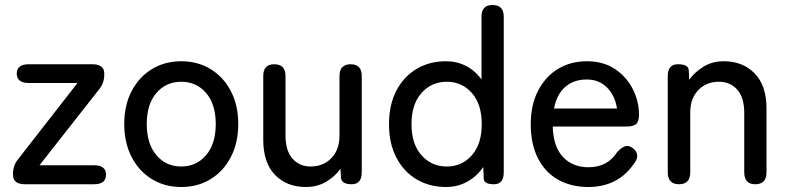

<svg xmlns="http://www.w3.org/2000/svg" viewBox="-20 -737 3154 768"><path d="M80 0Q32 0 32 -38V-42Q32 -76 53 -101L290 -405H95Q47 -405 47 -443Q47 -480 95 -480H349Q397 -480 397 -443V-438Q397 -404 376 -379L138 -76H356Q404 -76 404 -38Q404 0 356 0Z M705 11Q639 11 587.5 -20.5Q536 -52 506.5 -109Q477 -166 477 -241Q477 -316 506.5 -372.5Q536 -429 587.5 -460.5Q639 -492 705 -492Q771 -492 822.5 -460.5Q874 -429 903.5 -372.5Q933 -316 933 -241Q933 -166 903.5 -109Q874 -52 822.5 -20.5Q771 11 705 11ZM705 -71Q766 -71 804.5 -116.5Q843 -162 843 -241Q843 -320 804.5 -365Q766 -410 705 -410Q644 -410 605.5 -365Q567 -320 567 -241Q567 -162 605.5 -116.5Q644 -71 705 -71Z M1203 11Q1127 11 1080 -37.5Q1033 -86 1033 -178V-433Q1033 -480 1077 -480Q1122 -480 1122 -433V-196Q1122 -134 1150 -102.5Q1178 -71 1222 -71Q1273 -71 1305.5 -104.5Q1338 -138 1338 -195V-433Q1338 -480 1383 -480Q1427 -480 1427 -433V-48Q1427 0 1387 0Q1347 0 1344 -25L1342 -62Q1321 -32 1285.5 -10.5Q1250 11 1203 11Z M1764 11Q1698 11 1646.5 -19.5Q1595 -50 1565.5 -106.5Q1536 -163 1536 -240Q1536 -318 1565.5 -374.5Q1595 -431 1646.5 -461.5Q1698 -492 1764 -492Q1808 -492 1844.5 -473Q1881 -454 1906 -419V-670Q1906 -717 1950 -717Q1995 -717 1995 -670V-48Q1995 0 1956 0Q1916 0 1915 -22L1913 -69Q1888 -32 1849.5 -10.5Q1811 11 1764 11ZM1767 -71Q1828 -71 1867.5 -116Q1907 -161 1907 -240Q1907 -320 1867.5 -365Q1828 -410 1767 -410Q1706 -410 1666 -365Q1626 -320 1626 -240Q1626 -161 1666 -116Q1706 -71 1767 -71Z M2333 11Q2265 11 2213 -18Q2161 -47 2132 -103.5Q2103 -160 2103 -240Q2103 -317 2132 -373.5Q2161 -430 2211.5 -461Q2262 -492 2328 -492Q2394 -492 2440.5 -460.5Q2487 -429 2511.5 -380Q2536 -331 2536 -279Q2536 -250 2524 -240.5Q2512 -231 2489 -231H2191Q2193 -151 2231.5 -109.5Q2270 -68 2334 -68Q2410 -68 2449 -129Q2465 -146 2479 -151.5Q2493 -157 2509 -146Q2526 -135 2528.5 -118Q2531 -101 2515 -81Q2482 -34 2436.5 -11.5Q2391 11 2333 11ZM2196 -303H2448Q2440 -355 2408 -387Q2376 -419 2327 -419Q2275 -419 2241 -389.5Q2207 -360 2196 -303Z M2696 0Q2651 0 2651 -48V-433Q2651 -480 2692 -480Q2734 -480 2735 -456L2737 -418Q2758 -448 2793.5 -470Q2829 -492 2875 -492Q2951 -492 2998.5 -443.5Q3046 -395 3046 -303V-48Q3046 0 3001 0Q2957 0 2957 -48V-284Q2957 -347 2929 -378.5Q2901 -410 2856 -410Q2805 -410 2773 -376.5Q2741 -343 2741 -287V-48Q2741 0 2696 0Z"/></svg>

Font: Zen Maru Gothic Medium
Style: Regular
Weight: 500
Designer: Yoshimichi Ohira
Foundry: Positype
Version: Version 1.001